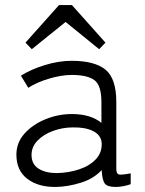

<svg xmlns="http://www.w3.org/2000/svg" viewBox="-20 -732 575 761"><path d="M202 9Q132 10 88.5 -23Q45 -56 45 -119Q45 -167 77.5 -203Q110 -239 160.5 -259.5Q211 -280 265 -280Q339 -280 382 -245V-327Q382 -394 354 -414.5Q326 -435 264 -435Q224 -435 175 -420.5Q126 -406 92 -384L63 -432Q102 -457 157.5 -474Q213 -491 264 -491Q355 -491 398 -456Q441 -421 441 -327V-62Q441 -43 451.5 -40.5Q462 -38 498 -45V-2Q488 2 471 5.5Q454 9 439 9Q405 9 395 -5Q385 -19 383 -58Q352 -24 301 -8Q250 8 202 9ZM205 -46Q253 -47 294.5 -61Q336 -75 360.5 -101.5Q385 -128 383 -166Q380 -197 349 -212.5Q318 -228 269 -227Q228 -227 190 -213Q152 -199 128.5 -174.5Q105 -150 105 -118Q105 -81 133 -63.5Q161 -46 205 -46ZM214 -712H265L398 -563L373 -537L240 -645L106 -537L81 -563Z"/></svg>

Font: Zen Kaku Gothic Antique
Style: Regular
Weight: 400
Designer: Yoshimichi Ohira
Foundry: Positype
Version: Version 1.001